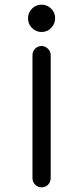

<svg xmlns="http://www.w3.org/2000/svg" viewBox="-20 -568 306 822"><path d="M158 -371Q142 -371 130.5 -359.5Q119 -348 119 -332V194Q119 211 130.5 222.5Q142 234 158 234Q175 234 186 222.5Q197 211 197 194V-332Q197 -348 185 -359.5Q173 -371 158 -371ZM158 -548Q134 -548 117 -531Q100 -514 100 -490Q100 -465 117 -448Q134 -431 158 -431Q182 -431 199 -448.5Q216 -466 216 -490Q216 -514 199 -531Q182 -548 158 -548Z"/></svg>

Font: Comfortaa
Style: Regular
Weight: 400
Designer: Johan Aakerlund
Foundry: Johan Aakerlund
Version: Version 3.104; ttfautohint (v1.8.1.43-b0c9)